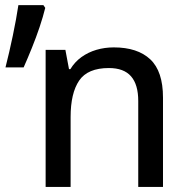

<svg xmlns="http://www.w3.org/2000/svg" viewBox="-20 -734 740 754"><path d="M426.8 -547.9Q520 -547.9 570.1 -501Q620.1 -454.1 620.1 -350.6V0H522.9V-337.4Q522.9 -401.9 494.6 -434.3Q466.3 -466.8 407.7 -466.8Q324.2 -466.8 290.8 -417.5Q257.3 -368.2 257.3 -274.4V0H159.2V-538.1H236.8L251 -462.4H256.3Q273.4 -490.7 299.8 -509.8Q326.2 -528.8 358.6 -538.3Q391.1 -547.9 426.8 -547.9ZM150.4 -713.9 157.7 -703.1Q148.9 -667.5 135.3 -627Q121.6 -586.4 105.2 -545.9Q88.9 -505.4 72.8 -469.2H1.5Q8.8 -497.6 16.1 -529.3Q23.4 -561 30.3 -593.8Q37.1 -626.5 42.7 -657Q48.3 -687.5 52.2 -713.9Z"/></svg>

Font: Open Sans Medium
Style: Regular
Weight: 500
Designer: Monotype Design Team
Foundry: Monotype Imaging Inc.
Version: Version 3.000